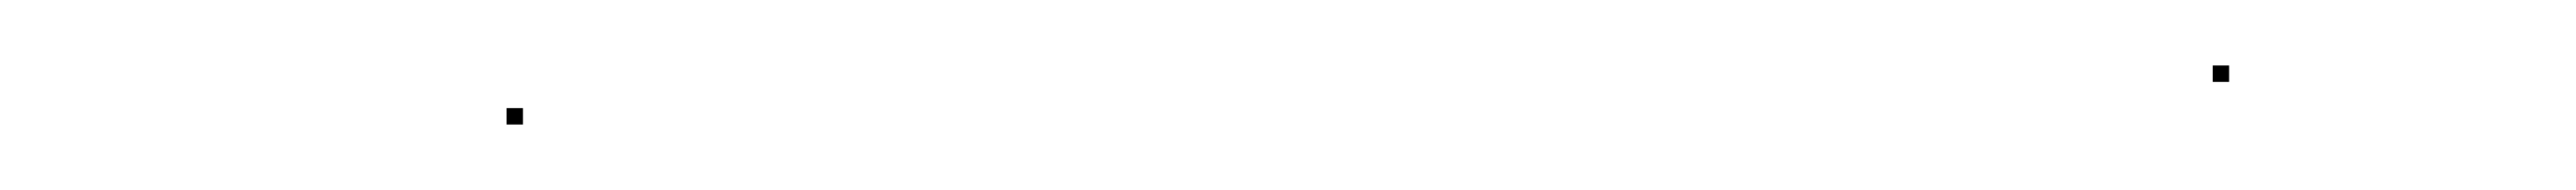

<svg xmlns="http://www.w3.org/2000/svg" viewBox="-20 -574 788 58"><path d="M657 -549V-554H662V-549ZM135 -536V-541H140V-536Z"/></svg>

Font: FRB American Cursive Just Beginnings
Style: Italic
Weight: 400
Italic angle: -25°
Version: Version 2.0;Modular Font Editor K font №1